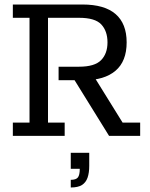

<svg xmlns="http://www.w3.org/2000/svg" viewBox="-20 -603 664 852"><path d="M37 0V-59H111V-524H37V-583H346Q444 -583 493 -540.5Q542 -498 542 -415Q542 -331 492.5 -289Q443 -247 352 -247H335L390 -275L524 -59H602V0H464L311 -247H240V-307H331Q400 -307 428.5 -336Q457 -365 457 -415Q457 -465 429.5 -494.5Q402 -524 331 -524H193V-59H267V0ZM294 229V195Q317 195 325.5 184.5Q334 174 334 146H294V75H376V133Q376 164 368.5 185.5Q361 207 343.5 218Q326 229 294 229Z"/></svg>

Font: Rokkitt SemiBold
Style: Regular
Weight: 400
Version: Version 3.103